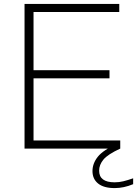

<svg xmlns="http://www.w3.org/2000/svg" viewBox="-20 -760 701 982"><path d="M105.5 0V-740H590V-698.5H151.5V-401H540V-359.5H151.5V-41.5H595V0ZM566.5 202Q511 202 482 178.8Q453 155.5 453 115Q453 76 480.2 41.8Q507.5 7.5 580.5 -25L595 0Q531 29.5 509 56.2Q487 83 487 113Q487 172.5 566.5 172.5Q589 172.5 610.5 167.2Q632 162 661 152V182Q613 202 566.5 202Z"/></svg>

Font: Encode Sans Expanded Expanded ExtraLight
Style: Regular
Weight: 200
Width: 7
Designer: Multiple Designers
Foundry: Impallari Type
Version: Version 3.000; ttfautohint (v1.8.3) -l 8 -r 50 -G 200 -x 14 